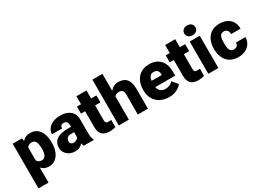

<svg xmlns="http://www.w3.org/2000/svg" viewBox="-19 -1635 3723 2723"><g transform="rotate(-30 1843.0 -273.5)"><path d="M536.6 -270.5C536.6 -351.1 519 -415.5 484.4 -464.8C449.2 -513.7 397.9 -538.1 331.1 -538.1C276.4 -538.1 236.3 -516.6 206.5 -479.5L201.2 -528.3H47.9V203.1H212.4V-43.5C241.7 -10.3 280.3 9.8 331.5 9.8C376 9.8 413.6 -2 444.3 -25.9C504.9 -72.8 536.6 -158.2 536.6 -260.3ZM372.1 -260.3C372.1 -181.2 353.5 -117.2 291 -117.2C250.5 -117.2 226.1 -133.3 212.4 -160.6V-369.1C225.6 -397 251.5 -411.1 290 -411.1C320.8 -411.1 341.8 -397.9 354 -371.6C366.2 -345.2 372.1 -311.5 372.1 -270.5Z M1071.8 0V-8.3C1064.5 -21.5 1059.1 -37.1 1055.2 -55.2C1051.3 -72.8 1049.3 -98.6 1049.3 -133.3V-349.6C1049.3 -475.1 955.1 -538.1 829.6 -538.1C689 -538.1 597.7 -463.9 597.7 -365.7H762.2C762.2 -404.3 781.7 -423.3 820.8 -423.3C866.2 -423.3 883.8 -395 883.8 -350.6V-322.8H833C663.1 -322.8 585.4 -257.8 585.4 -148.9C585.4 -117.7 593.8 -90.3 609.9 -66.4C642.6 -18.6 699.7 9.8 764.6 9.8C828.6 9.8 866.2 -15.6 891.6 -47.4C895.5 -28.3 900.4 -12.7 906.7 0ZM803.7 -107.4C772.9 -107.4 750 -127.9 750 -157.7C750 -177.7 755.9 -195.8 768.1 -211.4C780.3 -227.1 801.3 -234.9 832 -234.9H883.8V-149.4C872.1 -127.9 844.2 -107.4 803.7 -107.4Z M1332 -528.3V-659.7H1167.5V-528.3H1100.6V-414.1H1167.5V-151.9C1167.5 -37.1 1228 9.8 1334 9.8C1366.7 9.8 1397.9 4.9 1426.8 -4.4V-122.1C1415.5 -120.1 1404.8 -119.1 1385.7 -119.1C1345.2 -119.1 1332 -130.9 1332 -172.4V-414.1H1418.9V-528.3Z M1481 -750V0H1645.5V-379.4C1659.2 -399.4 1681.2 -411.1 1716.8 -411.1C1740.7 -411.1 1759.3 -405.8 1772.5 -394.5C1785.6 -383.3 1792 -361.3 1792 -329.1V0H1957.5V-328.1C1957.5 -481.9 1884.8 -538.1 1780.3 -538.1C1725.1 -538.1 1678.7 -513.7 1645.5 -472.2V-750Z M2304.7 9.8C2355.5 9.8 2398.9 0 2434.6 -19.5C2470.2 -38.6 2496.6 -60.1 2512.7 -83L2438 -171.9C2406.7 -132.8 2360.4 -117.2 2315.4 -117.2C2252.9 -117.2 2211.9 -153.8 2200.2 -212.4H2526.9V-279.3C2526.9 -358.9 2505.9 -421.9 2463.4 -468.3C2420.9 -514.6 2361.8 -538.1 2287.1 -538.1C2231 -538.1 2183.6 -525.9 2146 -502C2069.8 -453.6 2032.2 -368.2 2032.2 -265.1V-246.6C2032.2 -200.2 2043 -157.7 2064.5 -119.1C2107.4 -41 2189.9 9.8 2304.7 9.8ZM2285.6 -411.1C2337.9 -411.1 2366.7 -380.4 2366.2 -328.1V-315.4H2200.2C2203.6 -343.3 2211.9 -366.2 2224.6 -384.3C2237.3 -402.3 2257.8 -411.1 2285.6 -411.1Z M2785.2 -528.3V-659.7H2620.6V-528.3H2553.7V-414.1H2620.6V-151.9C2620.6 -37.1 2681.2 9.8 2787.1 9.8C2819.8 9.8 2851.1 4.9 2879.9 -4.4V-122.1C2868.7 -120.1 2857.9 -119.1 2838.9 -119.1C2798.3 -119.1 2785.2 -130.9 2785.2 -172.4V-414.1H2872.1V-528.3Z M2936.5 -664.6C2936.5 -641.1 2944.8 -622.1 2961.9 -606.9C2979 -591.8 3001 -584.5 3027.8 -584.5C3054.7 -584.5 3076.7 -591.8 3093.8 -606.9C3110.8 -622.1 3119.1 -641.1 3119.1 -664.6C3119.1 -688 3110.8 -707 3093.8 -722.2C3076.7 -737.3 3054.7 -744.6 3027.8 -744.6C3001 -744.6 2979 -737.3 2961.9 -722.2C2944.8 -707 2936.5 -688 2936.5 -664.6ZM2946.3 -528.3V0H3111.3V-528.3Z M3435.5 -117.2C3366.7 -117.2 3356.4 -180.7 3356.4 -258.3V-269.5C3356.4 -345.7 3366.7 -411.1 3434.6 -411.1C3459.5 -411.1 3478.5 -402.8 3490.7 -386.7C3502.9 -370.1 3508.3 -350.1 3507.8 -326.2H3662.6C3663.6 -460.9 3569.3 -538.1 3438.5 -538.1C3383.8 -538.1 3338.4 -526.4 3301.8 -502.9C3228.5 -455.6 3191.9 -371.6 3191.9 -269.5V-258.3C3191.9 -207.5 3201.2 -162.1 3219.7 -121.6C3256.3 -40.5 3329.6 9.8 3439.5 9.8C3481.9 9.8 3520 1.5 3553.7 -15.1C3621.1 -47.9 3663.1 -108.9 3662.6 -188.5H3507.8C3509.3 -143.6 3481.9 -117.2 3435.5 -117.2Z"/></g></svg>

Font: Vazirmatn Black
Style: Regular
Weight: 900
Designer: Saber Rastikerdar
Foundry: Saber Rastikerdar
Version: Version 33.003